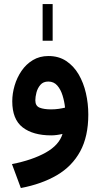

<svg xmlns="http://www.w3.org/2000/svg" viewBox="-20 -678 504 963"><path d="M193.8 -473.6V-657.7H244.1V-473.6ZM422.9 -103.5Q422.9 6.8 382.1 81.5Q341.3 156.2 265.4 200.7Q189.5 245.1 84.5 265.1L40 145Q142.1 125 209.5 87.2Q276.9 49.3 293.5 -6.3Q262.7 1 236.8 1Q145.5 1 93.5 -39.3Q41.5 -79.6 41.5 -169.9Q41.5 -208.5 53.2 -248.5Q64.9 -288.6 87.9 -322.3Q110.8 -356 144.8 -376.5Q178.7 -397 223.1 -397Q274.4 -397 312 -372.1Q349.6 -347.2 374.3 -305.2Q398.9 -263.2 410.9 -210.9Q422.9 -158.7 422.9 -103.5ZM235.8 -129.4Q256.3 -129.4 274.7 -132.1Q293 -134.8 306.2 -138.2Q303.2 -168.5 293.9 -198.7Q284.7 -229 267.3 -249Q250 -269 222.2 -269Q196.8 -269 182.6 -252.4Q168.5 -235.8 162.8 -213.9Q157.2 -191.9 157.2 -174.8Q157.2 -146.5 179 -137.9Q200.7 -129.4 235.8 -129.4Z"/></svg>

Font: Vazirmatn FD NL
Style: Bold
Weight: 700
Designer: Saber Rastikerdar
Foundry: Saber Rastikerdar
Version: Version 33.003